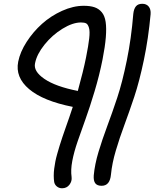

<svg xmlns="http://www.w3.org/2000/svg" viewBox="-20 -737 827 1024"><path d="M522 253.9Q498.5 253.9 488.3 240.7Q478 227.5 480 198.2Q485.4 139.6 505.6 72.5Q525.9 5.4 552 -64.5Q578.1 -134.3 605.2 -215.8Q632.3 -297.4 656.2 -414.3Q680.2 -531.2 690.9 -663.1Q693.8 -689.9 705.1 -703.4Q716.3 -716.8 738.8 -716.8Q761.2 -716.8 773.2 -701.9Q785.2 -687 783.2 -661.1Q771.5 -532.2 747.3 -417Q723.1 -301.8 696.3 -221.2Q669.4 -140.6 643.6 -71Q617.7 -1.5 597.7 66.2Q577.6 133.8 571.8 193.8Q566.4 253.9 522 253.9ZM311 267.1Q295.4 267.1 283.7 257.8Q272 248.5 269 233.9Q266.6 217.3 266.6 199.7Q266.6 182.1 269 163.1Q271.5 144 275.1 125Q278.8 106 285.2 83.5Q291.5 61 297.9 40.3Q304.2 19.5 313.2 -7.1Q322.3 -33.7 330.3 -56.4Q338.4 -79.1 349.1 -110.1Q359.9 -141.1 368.2 -167Q210.4 -198.2 135.5 -261.5Q60.5 -324.7 77.1 -408.2Q87.4 -460 122.1 -513.7Q156.7 -567.4 204.1 -609.9Q251.5 -652.3 311 -679.2Q370.6 -706.1 426.8 -706.1Q461.4 -706.1 484.4 -698.2Q507.3 -690.4 522.9 -671.6Q538.6 -652.8 543.5 -619.9Q548.3 -586.9 544.4 -538.1Q540.5 -489.3 526.9 -419.9Q510.3 -335.9 484.4 -249.8Q458.5 -163.6 436.3 -102.3Q414.1 -41 394.3 16.4Q374.5 73.7 365.5 121.6Q356.4 169.4 361.8 207Q364.7 229.5 350.3 248.3Q335.9 267.1 311 267.1ZM167 -399.9Q157.2 -356.9 216.8 -316.2Q276.4 -275.4 395 -252Q424.3 -357.9 439 -431.2Q451.7 -494.6 455.8 -532.2Q460 -569.8 454.6 -588.4Q449.2 -606.9 439.9 -612.1Q430.7 -617.2 412.1 -617.2Q367.7 -617.2 313.2 -583.7Q258.8 -550.3 217.5 -499Q176.3 -447.8 167 -399.9Z"/></svg>

Font: Shantell Sans Normal
Style: Italic
Weight: 400
Italic angle: -11.31°
Designer: Stephen Nixon, Anya Danilova, Shantell Martin
Foundry: Arrow Type
Version: Version 1.006;[559af2be0]